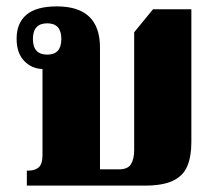

<svg xmlns="http://www.w3.org/2000/svg" viewBox="-20 -581 675 601"><path d="M64 0V-47H70Q89 -47 101 -57Q113 -67 113 -96V-365Q79 -366 55.5 -390.5Q32 -415 32 -460Q32 -509 63 -535Q94 -561 158 -561Q293 -561 293 -432V-51H353Q380 -51 390 -67Q400 -83 400 -112V-480L459 -552H579V-136Q579 -92 566.5 -61.5Q554 -31 522 -15.5Q490 0 433 0ZM128 -410Q172 -410 172 -459Q172 -508 128 -508Q83 -508 83 -459Q83 -410 128 -410Z"/></svg>

Font: Noto Serif Thai SemiCondensed Black
Style: Regular
Weight: 900
Width: 4
Designer: Monotype Design Team
Foundry: Monotype Imaging Inc.
Version: Version 2.002; ttfautohint (v1.8.4.7-5d5b)